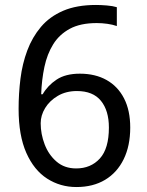

<svg xmlns="http://www.w3.org/2000/svg" viewBox="-20 -744 591 774"><path d="M288 10Q223 10 170 -24Q117 -58 86 -128Q55 -198 55 -305Q55 -367 62.5 -427Q70 -487 90 -540.5Q110 -594 145 -635.5Q180 -677 234.5 -700.5Q289 -724 367 -724Q386 -724 410.5 -722Q435 -720 451 -715V-639Q434 -645 412.5 -648Q391 -651 370 -651Q304 -651 261.5 -628Q219 -605 194.5 -565.5Q170 -526 159 -474Q148 -422 146 -364H152Q172 -399 208 -423Q244 -447 302 -447Q364 -447 409.5 -421.5Q455 -396 480 -347.5Q505 -299 505 -230Q505 -156 478.5 -102Q452 -48 403.5 -19Q355 10 288 10ZM287 -65Q346 -65 382.5 -105Q419 -145 419 -230Q419 -298 387 -337.5Q355 -377 290 -377Q246 -377 213 -357.5Q180 -338 162 -308.5Q144 -279 144 -247Q144 -204 160 -162Q176 -120 208 -92.5Q240 -65 287 -65Z"/></svg>

Font: uhindi15
Style: Book
Weight: 400
Designer: Jelle Bosma - Monotype Design Team
Foundry: Monotype Imaging Inc.
Version: Version 2.003